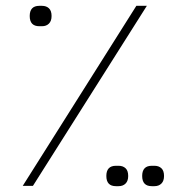

<svg xmlns="http://www.w3.org/2000/svg" viewBox="-20 -638 638 659"><path d="M448 -618H484L93 0H58ZM82 -583Q82 -618 115 -618H124Q139 -618 148 -609.5Q157 -601 157 -583Q157 -566 148 -557Q139 -548 124 -548H115Q82 -548 82 -583ZM468 -34Q468 -69 501 -69H510Q525 -69 534 -60.5Q543 -52 543 -34Q543 -17 534 -8Q525 1 510 1H501Q468 1 468 -34ZM345 -34Q345 -69 378 -69H387Q402 -69 411 -60.5Q420 -52 420 -34Q420 -17 411 -8Q402 1 387 1H378Q345 1 345 -34Z"/></svg>

Font: IBM Plex Sans Arabic ExtLt
Style: Regular
Weight: 200
Designer: Mike Abbink, Paul van der Laan, Pieter van Rosmalen, Wael Morcos, Khajak Apelian
Foundry: Bold Monday
Version: Version 1.2